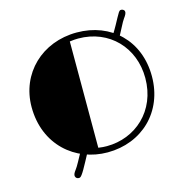

<svg xmlns="http://www.w3.org/2000/svg" viewBox="-123 -874 1063 1099"><g transform="rotate(-15 408.5 -325.0)"><path d="M610.4 -633.3 643.1 -611.3C664.1 -648.9 682.6 -689.9 694.8 -706.1C708 -724.1 713.9 -735.4 711.9 -745.1C709 -756.8 696.8 -760.7 687 -758.8C674.3 -755.9 655.8 -705.6 610.4 -633.3ZM189.5 92.8C192.4 104.5 202.6 110.4 215.3 107.9C229.5 104.5 257.3 48.8 293.5 -18.1L266.1 -49.8L254.9 -30.3C241.7 -6.3 214.4 45.9 204.1 57.6C192.4 72.8 187.5 83.5 189.5 92.8ZM53.2 -353.5C53.2 -129.4 216.3 9.3 407.7 9.3C610.4 9.3 764.2 -134.8 764.2 -346.7C764.2 -558.1 615.7 -699.7 412.6 -699.7C206.1 -699.7 53.2 -552.2 53.2 -353.5ZM361.8 -30.3V-660.2C381.3 -663.1 398.9 -664.1 412.1 -664.1C596.7 -664.1 725.1 -526.9 725.1 -346.7C725.1 -150.9 580.6 -26.4 412.1 -26.4C398.4 -26.4 380.4 -27.3 361.8 -30.3Z"/></g></svg>

Font: Limelight
Style: Regular
Weight: 400
Designer: Nicole Fally
Foundry: Nicole Fally
Version: Version 1.002